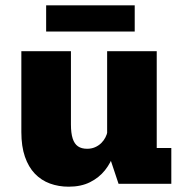

<svg xmlns="http://www.w3.org/2000/svg" viewBox="-20 -693 690 724"><path d="M239 11Q201 11 168.2 -1Q135.5 -13 111.5 -38Q87.5 -63 74 -102Q60.5 -141 60.5 -195V-500H247.5V-224Q247.5 -191 254 -170.8Q260.5 -150.5 274 -141.2Q287.5 -132 308.5 -132Q325 -132 338.2 -137.8Q351.5 -143.5 361.5 -153.2Q371.5 -163 377.5 -174.8Q383.5 -186.5 385.5 -198L419.5 -177Q419.5 -145 408.8 -112Q398 -79 375.8 -51Q353.5 -23 319.5 -6Q285.5 11 239 11ZM427 0 384 -129V-500H571V-100L545.5 -135H626V0ZM154 -574V-673H488V-574Z"/></svg>

Font: Trispace Thin ExtraBold
Style: Regular
Weight: 800
Version: Version 1.210